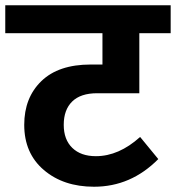

<svg xmlns="http://www.w3.org/2000/svg" viewBox="-40 -713 668 729"><path d="M329 -359Q266 -359 234 -327.5Q202 -296 202 -239Q202 -183 234.5 -151.5Q267 -120 324 -120Q411 -120 492 -193L561 -109Q457 -4 317 -4Q201 -4 126.5 -67.5Q52 -131 52 -239Q52 -342 117 -405Q182 -468 304 -468H349V-587H-20V-693H608V-587H489V-359Z"/></svg>

Font: FiraGO
Style: Bold
Weight: 700
Designer: bBox Type
Foundry: bBox Type GmbH
Version: Version 1.001;PS 001.001;hotconv 1.0.88;makeotf.lib2.5.64775